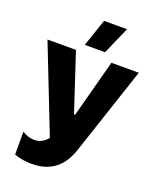

<svg xmlns="http://www.w3.org/2000/svg" viewBox="-170 -837 926 1140"><g transform="rotate(20 293.5 -266.5)"><path d="M355 -566 431 -739H286L227 -566ZM173 206C325 206 377 104 400 36L585 -520H412L315 -156H308L188 -520H8L221 24C197 55 167 67 139 67C108 67 83 57 61 43V187C93 201 139 206 173 206Z"/></g></svg>

Font: Fixel Display ExtraBold
Style: Regular
Weight: 800
Designer: AlfaBravo + MacPaw
Foundry: Kyrylo Tkachov, Marchela Mozhyna, Serhii Makarenko, Maria Weinstein, Zakhar Kryvoshyya
Version: Version 1.211